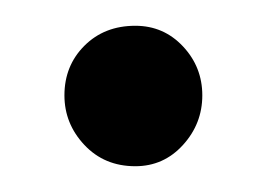

<svg xmlns="http://www.w3.org/2000/svg" viewBox="-20 -336 207 149"><path d="M85 -207Q107 -207 122 -223.5Q137 -240 137 -262Q137 -284 122 -300Q107 -316 85 -316Q61 -316 45.5 -300.5Q30 -285 30 -262Q30 -240 45.5 -223.5Q61 -207 85 -207Z"/></svg>

Font: Catamaran Thin
Style: Regular
Weight: 400
Version: Version 2.000